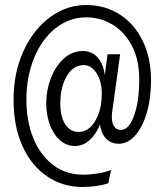

<svg xmlns="http://www.w3.org/2000/svg" viewBox="-20 -732 656 764"><path d="M34 -335Q34 -443 73.5 -529Q113 -615 179 -663.5Q245 -712 322 -712Q398 -712 456.5 -674.5Q515 -637 548 -569Q581 -501 581 -413Q581 -341 564 -283Q547 -225 517.5 -192.5Q488 -160 453 -160Q422 -160 402.5 -180Q383 -200 378 -236Q361 -196 335.5 -173.5Q310 -151 278 -151Q246 -151 220 -173Q194 -195 179 -234Q164 -273 164 -322Q164 -372 182 -420Q200 -468 233.5 -498.5Q267 -529 310 -529Q345 -529 368 -504Q391 -479 397 -433L408 -516H458L426 -284Q425 -278 425 -266Q425 -242 434.5 -228.5Q444 -215 461 -215Q493 -215 513.5 -272Q534 -329 534 -417Q534 -495 504.5 -550.5Q475 -606 427 -634.5Q379 -663 324 -663Q256 -663 201.5 -620Q147 -577 116 -502Q85 -427 85 -334Q85 -251 112 -183.5Q139 -116 190 -76.5Q241 -37 310 -37Q339 -37 370.5 -42Q402 -47 422 -56L411 -3Q368 12 307 12Q231 12 168.5 -29.5Q106 -71 70 -149.5Q34 -228 34 -335ZM385 -359Q385 -409 364 -441Q343 -473 314 -473Q271 -473 245.5 -429Q220 -385 220 -321Q220 -268 239.5 -237.5Q259 -207 293 -207Q333 -207 359 -251Q385 -295 385 -359Z"/></svg>

Font: Overpass Mono Light
Style: Regular
Weight: 300
Monospace: yes
Designer: Delve Withrington, Dave Bailey
Foundry: Delve Fonts
Version: Version 1.000;DELV;Overpass